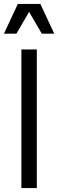

<svg xmlns="http://www.w3.org/2000/svg" viewBox="-23 -950 294 970"><path d="M85 -700H163V0H85ZM67 -930H181L251 -780H188L124 -890L60 -780H-3Z"/></svg>

Font: Uncut Sans Variable
Style: Regular
Weight: 400
Designer: Kasper Nordkvist
Foundry: UNCUT.wtf
Version: Version 1.304;Glyphs 3.2 (3246)